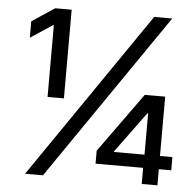

<svg xmlns="http://www.w3.org/2000/svg" viewBox="-52 -781 850 834"><g transform="rotate(5 373.0 -364.0)"><path d="M155.8 -340.8V-653.3H151.9L56.6 -590.3V-662.1L155.3 -727.5H227.1V-340.8ZM87.4 0 586.9 -727.5H665.5L165.5 0ZM388.7 -70.3V-127L575.7 -386.7H624.5V-308.1H594.2L463.4 -129.9V-127.9H718.8V-70.3ZM596.2 0V-88.4L597.2 -112.8V-386.7H664.6V0Z"/></g></svg>

Font: V-Inter
Style: Regular-375
Weight: 375
Designer: Rasmus Andersson
Foundry: rsms
Version: Version 4.000;git-4146feb